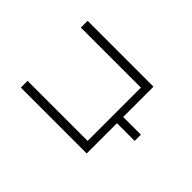

<svg xmlns="http://www.w3.org/2000/svg" viewBox="-141 -680 1004 1004"><g transform="rotate(-45 361.0 -178.0)"><path d="M338 131V0H114V-487H164V-43H558V-487H608V0H384V131Z"/></g></svg>

Font: Nunito Sans 10pt Expanded ExtraLight
Style: Regular
Weight: 250
Width: 7
Designer: Vernon Adams
Foundry: Vernon Adams
Version: Version 3.101;gftools[0.9.27]